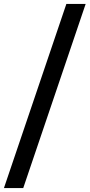

<svg xmlns="http://www.w3.org/2000/svg" viewBox="-41 -837 455 975"><path d="M296 -817H394L77 118H-21Z"/></svg>

Font: Alexandria
Style: Regular
Weight: 400
Designer: Mohamed Gaber
Foundry: Kief Type Foundry
Version: Version 5.100